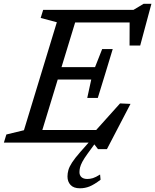

<svg xmlns="http://www.w3.org/2000/svg" viewBox="-40 -750 816 1010"><path d="M259 -633 174 -655.5 187 -698H375.5L162.5 0H-19.5L-6.5 -42.5L86 -65ZM419 -235 440 -331.5H207L227.5 -397H460L497.5 -492H553L514 -363.5L474.5 -235ZM697.5 -510.5H641.5L642 -662L663.5 -632H297.5L319 -698H662L715.5 -730H756.5ZM475.5 34.5 449 0H106L127.5 -66H491.5L438.5 -35.5L591.5 -206L646.5 -203.5L522.5 34.5ZM378 155.5Q378 172.5 388.8 182Q399.5 191.5 419.5 191.5Q434 191.5 448.8 187Q463.5 182.5 486.5 168L489 195.5Q455.5 221 431.2 230.8Q407 240.5 380.5 240.5Q347.5 240.5 331.2 223Q315 205.5 315 178.5Q315 161.5 319.8 144.5Q324.5 127.5 339 105Q353.5 82.5 382 50L443.5 -19.5H477.5L421 58Q402.5 83.5 393.2 101Q384 118.5 381 131.2Q378 144 378 155.5Z"/></svg>

Font: Newsreader 9pt
Style: Italic
Weight: 400
Italic angle: -17°
Designer: Hugues Gentile
Foundry: Production Type
Version: Version 1.003